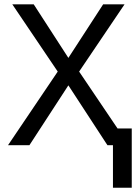

<svg xmlns="http://www.w3.org/2000/svg" viewBox="-20 -679 640 898"><path d="M299.8 -408.2 462.4 -658.7H562.5L350.1 -344.2L529.8 -78.1H596.2V199.2H508.3V0H482.4L299.8 -279.8L117.7 0H17.6L250 -344.2L37.6 -658.7H137.7Z"/></svg>

Font: Liberation Mono
Style: Regular
Weight: 400
Monospace: yes
Designer: Steve Matteson
Foundry: Ascender Corporation
Version: Version 2.1.5